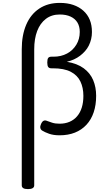

<svg xmlns="http://www.w3.org/2000/svg" viewBox="-20 -914 740 1324"><path d="M173 390Q151 390 140.5 383.5Q130 377 130 364V-574Q130 -672 161 -744Q192 -816 251 -855Q310 -894 392 -894Q445 -894 485.5 -880Q526 -866 555 -840Q584 -814 599 -777.5Q614 -741 614 -693Q614 -668 608.5 -644.5Q603 -621 592.5 -600Q582 -579 566.5 -561.5Q551 -544 532 -529.5Q513 -515 490 -504.5Q467 -494 441 -488Q513 -476 557.5 -443Q602 -410 622.5 -361.5Q643 -313 643 -253Q643 -190 626 -139.5Q609 -89 576 -53.5Q543 -18 496.5 0.5Q450 19 391 19Q349 19 319 8.5Q289 -2 270 -14Q260 -21 258 -32.5Q256 -44 263 -59Q271 -77 281.5 -81.5Q292 -86 305 -80Q319 -75 339.5 -68Q360 -61 391 -61Q429 -61 459.5 -74Q490 -87 511.5 -112Q533 -137 544 -172.5Q555 -208 555 -253Q555 -309 534.5 -352Q514 -395 468 -419Q422 -443 344 -443H334Q319 -443 312.5 -452Q306 -461 306 -483Q306 -506 312.5 -514.5Q319 -523 334 -523H348Q375 -523 398.5 -528.5Q422 -534 442.5 -545Q463 -556 479 -571.5Q495 -587 506.5 -606Q518 -625 524 -647Q530 -669 530 -694Q530 -732 514 -758.5Q498 -785 467 -799.5Q436 -814 392 -814Q336 -814 296.5 -784Q257 -754 236.5 -700.5Q216 -647 216 -574V364Q216 377 205 383.5Q194 390 173 390Z"/></svg>

Font: Playwrite AT
Style: Regular
Weight: 400
Designer: Veronika Burian, José Scaglione
Foundry: TypeTogether
Version: Version 1.002